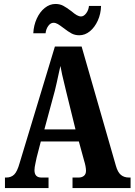

<svg xmlns="http://www.w3.org/2000/svg" viewBox="-20 -949 679 969"><path d="M5 -53H12Q36 -53 51.5 -68Q67 -83 79 -126L257 -714H392L565 -112Q574 -80 590 -66.5Q606 -53 631 -53H639V0H346V-53H377Q393 -53 403.5 -61.5Q414 -70 414 -87Q414 -108 404 -140L378 -235H186L165 -154Q164 -147 159 -125.5Q154 -104 154 -90Q154 -53 189 -53H225V0H5ZM361 -296 314 -487 309 -508Q290 -584 285 -616L279 -590Q265 -524 257 -492L204 -296ZM300 -808Q283 -821 272 -827.5Q261 -834 250 -834Q235 -834 223.5 -818Q212 -802 210 -781H148Q150 -821 165.5 -855Q181 -889 206 -909Q231 -929 260 -929Q282 -929 299 -920Q316 -911 341 -892Q356 -879 367.5 -872.5Q379 -866 389 -866Q403 -866 415 -882Q427 -898 429 -919H490Q489 -879 473.5 -845Q458 -811 433.5 -791Q409 -771 380 -771Q358 -771 340.5 -780.5Q323 -790 300 -808Z"/></svg>

Font: Noto Serif CondExtraBold
Style: Regular
Weight: 800
Width: 3
Designer: Monotype Design Team
Foundry: Monotype Imaging Inc.
Version: Version 1.001